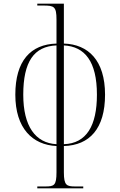

<svg xmlns="http://www.w3.org/2000/svg" viewBox="-20 -780 651 1040"><path d="M182 240H431V230H389C341 230 326 225 326 153V11C465 7 549 -83 549 -267C549 -453 458 -540 326 -544V-760H182V-750H214C273 -750 286 -745 286 -674V-544C145 -540 63 -450 63 -267C63 -85 156 5 286 11V153C286 225 273 230 225 230H182ZM286 -534V1C172 -5 106 -96 106 -267C106 -446 164 -529 286 -534ZM326 1V-534C439 -528 505 -448 505 -267C505 -100 449 -3 326 1Z"/></svg>

Font: Noto Serif Display ExtraLight
Style: Regular
Weight: 200
Designer: Monotype Design Team
Foundry: Monotype Imaging Inc.
Version: Version 2.009